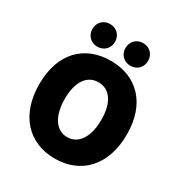

<svg xmlns="http://www.w3.org/2000/svg" viewBox="-196 -993 1085 1147"><g transform="rotate(30 346.0 -419.0)"><path d="M346 12C526 12 648 -114 648 -328C648 -541 526 -662 346 -662C166 -662 44 -542 44 -328C44 -114 166 12 346 12ZM346 -136C268 -136 220 -210 220 -328C220 -446 268 -514 346 -514C424 -514 472 -446 472 -328C472 -210 424 -136 346 -136ZM232 -694C278 -694 310 -728 310 -772C310 -816 278 -850 232 -850C186 -850 154 -816 154 -772C154 -728 186 -694 232 -694ZM460 -694C506 -694 538 -728 538 -772C538 -816 506 -850 460 -850C414 -850 382 -816 382 -772C382 -728 414 -694 460 -694Z"/></g></svg>

Font: Source Sans Pro Black
Style: Regular
Weight: 900
Designer: Paul D. Hunt
Foundry: Adobe Systems Incorporated
Version: Version 3.006;hotconv 1.0.111;makeotfexe 2.5.65597